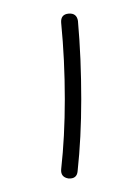

<svg xmlns="http://www.w3.org/2000/svg" viewBox="-20 -697 207 285"><path d="M81.5 -432.1Q69.8 -434.1 70.8 -445.8Q76.2 -494.1 76.2 -549.8Q76.2 -607.9 70.8 -663.1Q69.8 -675.8 82 -676.8Q93.8 -677.7 95.7 -666Q98.1 -638.7 99.4 -608.9Q100.6 -579.1 100.6 -549.8Q100.6 -492.7 95.2 -442.9Q94.2 -431.2 81.5 -432.1Z"/></svg>

Font: Mikhak-DS2-FD ExtraLight
Style: Regular
Weight: 200
Designer: Amin Abedi
Version: Version 3.2